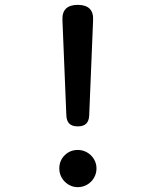

<svg xmlns="http://www.w3.org/2000/svg" viewBox="-20 -760 640 790"><path d="M237 -675Q235 -708 251 -724Q267 -740 300 -740Q333 -740 349 -724Q365 -708 363 -675L347 -285Q346 -262 334.5 -251Q323 -240 300 -240Q277 -240 265.5 -251Q254 -262 253 -285ZM224 -67Q224 -99 246 -121Q268 -143 300 -143Q316 -143 330 -137Q344 -131 354.5 -120.5Q365 -110 371 -96.5Q377 -83 377 -67Q377 -51 371 -37Q365 -23 354.5 -12.5Q344 -2 330 4Q316 10 300 10Q284 10 270.5 4Q257 -2 246.5 -12.5Q236 -23 230 -37Q224 -51 224 -67Z"/></svg>

Font: Maple Mono
Style: Regular
Weight: 400
Monospace: yes
Designer: subframe7536
Version: Version 7.300